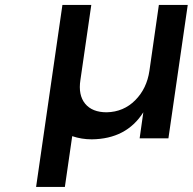

<svg xmlns="http://www.w3.org/2000/svg" viewBox="-20 -552 769 766"><path d="M124 193.8 229 -532.2H344.2L300.8 -232.9Q291.5 -172.9 319.6 -138.4Q347.7 -104 405.8 -104Q473.1 -105.5 519.5 -152.1Q565.9 -198.7 576.2 -270L613.8 -532.2H729L651.9 0H537.1L551.8 -104Q484.4 2.4 346.2 3.9Q305.2 3.9 268.1 -8.8L238.8 193.8Z"/></svg>

Font: Trueno
Style: Italic
Weight: 400
Designer: Julieta Ulanovsky
Foundry: Julieta Ulanovsky
Version: Version 3.001b | FøM Fix